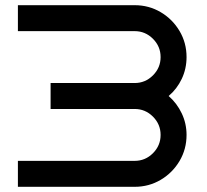

<svg xmlns="http://www.w3.org/2000/svg" viewBox="-20 -720 796 740"><path d="M699 -500Q699 -455 680.5 -416Q662 -377 630 -350Q662 -322 680.5 -283Q699 -244 699 -200Q699 -145 672 -99.5Q645 -54 599.5 -27Q554 0 499 0H49V-100H499Q540 -100 569.5 -129.5Q599 -159 599 -200Q599 -241 569.5 -270.5Q540 -300 499 -300H175V-400H499Q540 -400 569.5 -429.5Q599 -459 599 -500Q599 -541 569.5 -570.5Q540 -600 499 -600H49V-700H499Q554 -700 599.5 -673Q645 -646 672 -600.5Q699 -555 699 -500Z"/></svg>

Font: Bruno Ace SC
Style: Regular
Weight: 400
Version: Version 1.100; ttfautohint (v1.8.4.7-5d5b);gftools[0.9.27]